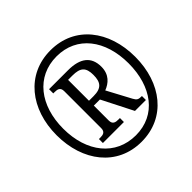

<svg xmlns="http://www.w3.org/2000/svg" viewBox="-181 -904 1092 1092"><g transform="rotate(-45 365.0 -357.5)"><path d="M365 10C559 10 681 -146 681 -358C681 -568 561 -725 366 -725C172 -725 49 -568 49 -358C49 -149 170 10 365 10ZM368 -39C206 -39 102 -169 102 -358C102 -544 203 -676 366 -676C529 -676 628 -545 628 -358C628 -172 531 -39 368 -39ZM204 -141H373V-173H361C338 -173 318 -177 318 -208V-328H367L462 -141H550V-173C522 -173 514 -177 502 -199L425 -343C466 -359 505 -390 505 -454C505 -534 455 -574 356 -574H204V-540H215C237 -540 257 -536 257 -505V-208C257 -177 237 -173 215 -173H204ZM355 -367H318V-535H352C416 -535 440 -514 440 -453C440 -395 420 -367 355 -367Z"/></g></svg>

Font: Noto Serif Armenian Condensed SemiBold
Style: Regular
Weight: 600
Width: 3
Designer: Monotype Design Team
Foundry: Monotype Imaging Inc.
Version: Version 2.008